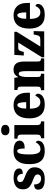

<svg xmlns="http://www.w3.org/2000/svg" viewBox="1291 -2104 823 3445"><g transform="rotate(-90 1702.5 -381.5)"><path d="M215 10Q140 10 98 -5.5Q56 -21 39 -47Q22 -73 22 -106Q22 -148 49 -165Q76 -182 115 -182Q115 -116 144 -86Q173 -56 217 -56Q260 -56 277.5 -74.5Q295 -93 295 -118Q295 -148 269 -166.5Q243 -185 189 -204Q108 -232 68 -270.5Q28 -309 28 -383Q28 -468 85 -508.5Q142 -549 235 -549Q296 -549 332.5 -535Q369 -521 386 -499Q403 -477 403 -453Q403 -419 379.5 -401.5Q356 -384 306 -384Q306 -433 281 -459Q256 -485 220 -485Q193 -485 175.5 -471Q158 -457 158 -431Q158 -400 179.5 -382.5Q201 -365 263 -343Q310 -326 346 -305Q382 -284 402.5 -251.5Q423 -219 423 -168Q423 -88 370.5 -39Q318 10 215 10Z M713 10Q643 10 590.5 -15.5Q538 -41 509 -101.5Q480 -162 480 -266Q480 -375 511 -437Q542 -499 594 -524.5Q646 -550 711 -550Q783 -550 824.5 -535Q866 -520 884 -495.5Q902 -471 902 -444Q902 -423 892 -401.5Q882 -380 852 -365Q822 -350 761 -350Q761 -386 757 -416.5Q753 -447 743.5 -466Q734 -485 717 -485Q697 -485 683 -465.5Q669 -446 661.5 -398.5Q654 -351 654 -267Q654 -168 675 -117.5Q696 -67 746 -67Q791 -67 823 -91.5Q855 -116 871 -152Q900 -136 900 -105Q900 -80 883.5 -53Q867 -26 826 -8Q785 10 713 10Z M1091 -623Q1051 -623 1024.5 -642Q998 -661 998 -698Q998 -737 1024.5 -755Q1051 -773 1091 -773Q1129 -773 1157 -755Q1185 -737 1185 -698Q1185 -661 1157 -642Q1129 -623 1091 -623ZM944 0V-58H954Q979 -58 994.5 -73Q1010 -88 1010 -131V-412Q1010 -450 993.5 -464.5Q977 -479 954 -479H937V-536H1181V-128Q1181 -87 1197 -72.5Q1213 -58 1237 -58H1247V0Z M1548 10Q1422 10 1361.5 -62.5Q1301 -135 1301 -265Q1301 -406 1363 -478Q1425 -550 1537 -550Q1641 -550 1701 -488.5Q1761 -427 1761 -308V-256H1475Q1476 -159 1505.5 -114Q1535 -69 1592 -69Q1638 -69 1664.5 -94.5Q1691 -120 1706 -158Q1722 -154 1733 -141.5Q1744 -129 1744 -111Q1744 -83 1724.5 -55Q1705 -27 1662 -8.5Q1619 10 1548 10ZM1592 -323Q1592 -398 1580 -440Q1568 -482 1542 -482Q1514 -482 1495.5 -441Q1477 -400 1477 -323Z M1806 0V-58H1810Q1840 -58 1855.5 -69.5Q1871 -81 1871 -125V-415Q1871 -456 1857 -467.5Q1843 -479 1814 -479H1810V-536H2028L2040 -469H2044Q2061 -503 2090 -526.5Q2119 -550 2178 -550Q2248 -550 2284.5 -504.5Q2321 -459 2321 -358V-128Q2321 -82 2332 -70Q2343 -58 2373 -58H2377V0H2149V-323Q2149 -386 2139.5 -421.5Q2130 -457 2101 -457Q2079 -457 2066.5 -435.5Q2054 -414 2048.5 -379Q2043 -344 2043 -305V-122Q2043 -81 2056.5 -69.5Q2070 -58 2099 -58H2102V0Z M2398 0V-41L2662 -466H2571Q2542 -466 2527 -453.5Q2512 -441 2502 -400L2493 -366H2429L2440 -536H2854V-493L2590 -70H2717Q2755 -70 2772.5 -86Q2790 -102 2799 -152L2805 -189H2867L2862 0Z M3159 10Q3033 10 2972.5 -62.5Q2912 -135 2912 -265Q2912 -406 2974 -478Q3036 -550 3148 -550Q3252 -550 3312 -488.5Q3372 -427 3372 -308V-256H3086Q3087 -159 3116.5 -114Q3146 -69 3203 -69Q3249 -69 3275.5 -94.5Q3302 -120 3317 -158Q3333 -154 3344 -141.5Q3355 -129 3355 -111Q3355 -83 3335.5 -55Q3316 -27 3273 -8.5Q3230 10 3159 10ZM3203 -323Q3203 -398 3191 -440Q3179 -482 3153 -482Q3125 -482 3106.5 -441Q3088 -400 3088 -323Z"/></g></svg>

Font: Noto Serif Hebrew Condensed Black
Style: Regular
Weight: 900
Width: 3
Designer: Monotype Design Team
Foundry: Monotype Imaging Inc.
Version: Version 2.004; ttfautohint (v1.8.4.7-5d5b)